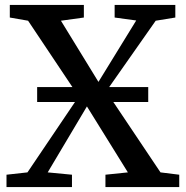

<svg xmlns="http://www.w3.org/2000/svg" viewBox="-20 -763 758 783"><path d="M92 -60 301 -369.5 94.5 -678.5 20 -691.5V-743H322V-691.5L228.5 -678.5L381.5 -429L535.5 -679.5L447.5 -691.5V-743H695V-691.5L615 -678.5L413 -390.5L634.5 -60L711 -50.5V0H410V-50.5L501.5 -60L334.5 -329L174.5 -60L273.5 -50.5V0H6.5V-50.5ZM584.5 -408V-347H131.5V-408Z"/></svg>

Font: Merriweather 20pt Medium
Style: Regular
Weight: 500
Version: Version 2.100